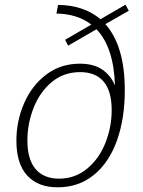

<svg xmlns="http://www.w3.org/2000/svg" viewBox="-20 -793 611 820"><path d="M530 -747 430 -690Q513 -597 513 -408Q513 -287 479.5 -193Q446 -99 381 -46Q316 7 226 7Q142 7 96 -43.5Q50 -94 50 -192Q50 -276 83 -352Q116 -428 177.5 -474.5Q239 -521 321 -521Q380 -521 416.5 -496Q453 -471 471 -428Q466 -591 392 -668L271 -598L258 -623L370 -688Q310 -734 221 -735L228 -772Q338 -771 409 -711L516 -773ZM457 -323Q457 -403 423 -444Q389 -485 322 -485Q252 -485 201 -442.5Q150 -400 123.5 -332.5Q97 -265 97 -193Q97 -112 132 -71Q167 -30 232 -30Q301 -30 352.5 -73Q404 -116 430.5 -183.5Q457 -251 457 -323Z"/></svg>

Font: Bitter Pro Light
Style: Italic
Weight: 300
Italic angle: -9°
Designer: Sol Matas, and Bitter project Authors
Foundry: Sol Matas
Version: Version 1.010